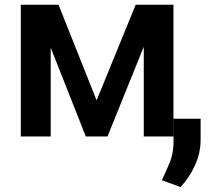

<svg xmlns="http://www.w3.org/2000/svg" viewBox="-20 -565 886 795"><path d="M380 -149.5 541.9 -545.5H698.2V0H575.3V-371.4L425.1 0H335.2L190 -367.5V0H66.1V-545.5H222.3ZM810.7 -73.5V13.5Q810.7 68.2 787.3 119.7Q763.8 171.2 727.3 209.5L650.2 181.1Q667.6 144.2 683.1 107.1Q698.5 70 698.5 20.2V-73.5Z"/></svg>

Font: Inter UI Semi Bold
Style: Regular
Weight: 600
Designer: Rasmus Andersson
Foundry: rsms
Version: 3.2;8d6f07862